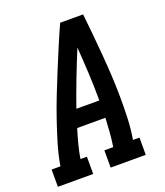

<svg xmlns="http://www.w3.org/2000/svg" viewBox="-158 -828 793 920"><g transform="rotate(-20 239.0 -367.5)"><path d="M-22 0V-88H23Q32 -143 48.5 -198Q65 -253 83.5 -307Q102 -361 123 -414.5Q144 -468 166 -521.5Q188 -575 210.5 -628.5Q233 -682 257 -735H374Q380 -682 385 -628.5Q390 -575 394.5 -521.5Q399 -468 402 -414.5Q405 -361 405.5 -306.5Q406 -252 404 -197.5Q402 -143 393 -88H426V0H247V-88H292Q298 -124 300.5 -160.5Q303 -197 305 -233H161Q150 -197 140.5 -161Q131 -125 125 -88H158V0ZM306 -321Q306 -390 302.5 -458.5Q299 -527 294 -595Q266 -527 239.5 -458.5Q213 -390 189 -321Z"/></g></svg>

Font: Iosevka Curly Slab SmBdObl
Style: Regular
Weight: 600
Italic angle: -9°
Monospace: yes
Designer: Belleve Invis
Foundry: Belleve Invis
Version: Version 11.0.0; ttfautohint (v1.8.3)